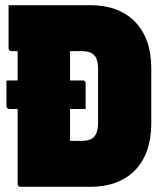

<svg xmlns="http://www.w3.org/2000/svg" viewBox="-20 -720 640 740"><path d="M5 -410H299Q304 -410 307 -407Q310 -404 310 -399Q310 -374 310 -349.5Q310 -325 310 -300H16Q11 -300 8 -303Q5 -306 5 -311Q5 -337 5 -361Q5 -385 5 -410ZM563 -243Q563 -186 547 -140.5Q531 -95 500 -63.5Q469 -32 426 -16Q383 0 329 0Q302 0 273.5 0Q245 0 216.5 0Q188 0 160 0Q132 0 106.5 0Q81 0 59 0Q54 0 51 -3Q48 -6 48 -11Q48 -90 48 -168.5Q48 -247 48 -326Q48 -405 48 -483.5Q48 -562 48 -641H259L250 -625Q250 -588 250 -546Q250 -504 250 -462Q250 -423 250 -384Q250 -345 250 -308.5Q250 -272 250 -239Q250 -206 250 -177Q257 -177 264 -177Q271 -177 277.5 -177Q284 -177 291 -177Q317 -177 331 -184Q345 -191 351.5 -207Q358 -223 358 -250V-450Q358 -465 356.5 -475.5Q355 -486 351.5 -494.5Q348 -503 342 -508Q337 -514 329.5 -517Q322 -520 312.5 -521.5Q303 -523 291 -523Q259 -523 225.5 -523Q192 -523 158.5 -523Q125 -523 91.5 -523Q58 -523 24 -523Q21 -523 18.5 -524.5Q16 -526 14.5 -528.5Q13 -531 13 -534Q13 -575 13 -616.5Q13 -658 13 -700Q52 -700 91 -700Q130 -700 169.5 -700Q209 -700 249 -700Q289 -700 329 -700Q383 -700 426 -684Q469 -668 500 -636.5Q531 -605 547 -560Q563 -515 563 -457Z"/></svg>

Font: Recursive Monospace Black
Style: Regular
Weight: 900
Version: Version 1.047